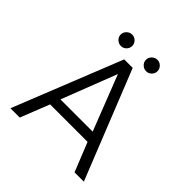

<svg xmlns="http://www.w3.org/2000/svg" viewBox="-218 -1004 1167 1167"><g transform="rotate(45 365.5 -420.0)"><path d="M207 -791Q207 -811 222 -825.5Q237 -840 257 -840Q277 -840 291.5 -825.5Q306 -811 306 -791Q306 -771 291.5 -756.5Q277 -742 257 -742Q237 -742 222 -756.5Q207 -771 207 -791ZM424 -791Q424 -811 439 -825.5Q454 -840 474 -840Q494 -840 508.5 -825.5Q523 -811 523 -791Q523 -771 508.5 -756.5Q494 -742 474 -742Q454 -742 439 -756.5Q424 -771 424 -791ZM329 -699H402L681 0H601L526 -187H204L130 0H50ZM504 -253 365 -609 227 -253Z"/></g></svg>

Font: Prompt Light
Style: Regular
Weight: 300
Designer: Katatrad Team
Foundry: CadsonDemak
Version: Version 1.001